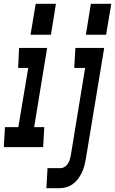

<svg xmlns="http://www.w3.org/2000/svg" viewBox="-53 -771 603 1006"><path d="M397 -589 423 -751H530L503 -589ZM107 -589 134 -751H240L214 -589ZM190 215 196 110H264Q275 110 285.5 103.5Q296 97 302.5 87Q309 77 312.5 65.5Q316 54 318 43L393 -415H336L342 -520H493L397 60Q394 78 389.5 96Q385 114 376.5 132Q368 150 356.5 165.5Q345 181 329 193Q313 205 294.5 210Q276 215 258 215ZM-33 0 -27 -105H43L95 -415H42L47 -520H194L126 -105H179L173 0Z"/></svg>

Font: Iosevka SS04 Extrabold Oblique
Style: Regular
Weight: 800
Italic angle: -9°
Monospace: yes
Designer: Belleve Invis
Foundry: Belleve Invis
Version: Version 19.0.0; ttfautohint (v1.8.4)